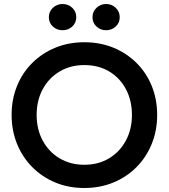

<svg xmlns="http://www.w3.org/2000/svg" viewBox="-20 -924 843 959"><path d="M442 -838Q442 -866 462 -885Q482 -904 510 -904Q538 -904 558 -885Q578 -866 578 -838Q578 -810 558 -791.5Q538 -773 510 -773Q482 -773 462 -791.5Q442 -810 442 -838ZM224 -838Q224 -866 244 -885Q264 -904 293 -904Q321 -904 341 -885Q361 -866 361 -838Q361 -810 341 -791.5Q321 -773 293 -773Q264 -773 244 -791.5Q224 -810 224 -838ZM38 -350Q38 -428 65 -494.5Q92 -561 141.5 -610Q191 -659 257 -686Q323 -713 401 -713Q480 -713 546 -686Q612 -659 661.5 -610Q711 -561 738 -494.5Q765 -428 765 -350Q765 -272 738 -205.5Q711 -139 662 -89.5Q613 -40 546.5 -12.5Q480 15 401 15Q322 15 256 -12.5Q190 -40 141 -89.5Q92 -139 65 -205.5Q38 -272 38 -350ZM163 -350Q163 -278 193.5 -221.5Q224 -165 278 -133Q332 -101 401 -101Q471 -101 524.5 -133Q578 -165 608.5 -221.5Q639 -278 639 -350Q639 -422 609 -478.5Q579 -535 525.5 -567Q472 -599 401 -599Q332 -599 278 -567Q224 -535 193.5 -478.5Q163 -422 163 -350Z"/></svg>

Font: Jost* Medium
Style: Regular
Weight: 500
Version: Version 3.7